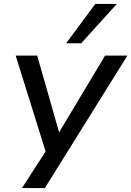

<svg xmlns="http://www.w3.org/2000/svg" viewBox="-20 -781 671 981"><path d="M92 180 224 -24 225 31 60 -497H170L282 -105L517 -497H631L209 180ZM318 -560 467 -761H577L395 -560Z"/></svg>

Font: Nunito Sans 7pt SemiExpanded Medium
Style: Italic
Weight: 500
Width: 6
Italic angle: -9°
Designer: Vernon Adams
Foundry: Vernon Adams
Version: Version 3.101;gftools[0.9.27]